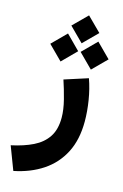

<svg xmlns="http://www.w3.org/2000/svg" viewBox="-163 -715 668 1042"><g transform="rotate(15 171.0 -194.0)"><path d="M202.1 -655.3 280.8 -577.1 202.1 -498.5 123.5 -577.1ZM287.6 -530.8 366.2 -452.1 287.6 -373.5 209 -452.1ZM117.2 -530.8 195.3 -452.1 117.2 -373.5 38.6 -452.1ZM23.4 266.6 -26.4 135.7Q44.4 120.6 95.5 95.5Q146.5 70.3 174.3 28.3Q202.1 -13.7 202.1 -80.1Q202.1 -124.5 188 -179.9Q173.8 -235.4 157.7 -283.2L289.6 -325.7Q308.6 -272.5 318.6 -210.9Q328.6 -149.4 328.6 -92.8Q328.6 9.8 290.8 83.3Q252.9 156.7 184.3 202.4Q115.7 248 23.4 266.6Z"/></g></svg>

Font: Vazirmatn FD ExtraBold
Style: Regular
Weight: 800
Designer: Saber Rastikerdar
Foundry: Saber Rastikerdar
Version: Version 33.003